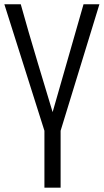

<svg xmlns="http://www.w3.org/2000/svg" viewBox="-21 -860 476 880"><path d="M256.8 0H182.6V-260.7L-1 -840.3H74.2Q108.4 -716.8 152.6 -570.3Q196.8 -423.8 208.5 -384.8L220.2 -346.2L361.8 -840.3H434.6L256.8 -260.7Z"/></svg>

Font: Oswald-Light
Style: Light
Weight: 300
Designer: vernon adams
Foundry: vernon adams
Version: Version ; ttfautohint (v0.92.18-e454-dirty) -l 8 -r 50 -G 20